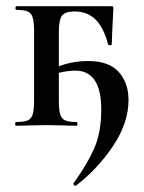

<svg xmlns="http://www.w3.org/2000/svg" viewBox="-20 -406 466 620"><path d="M32 -12Q57 -12 69 -17Q81 -22 85.5 -36.5Q90 -51 90 -81V-305Q90 -335 85.5 -349.5Q81 -364 69.5 -369Q58 -374 33 -374Q30 -374 30 -380Q30 -386 33 -386H337Q344 -386 345 -384.5Q346 -383 346 -377Q341 -282 341 -263Q341 -260 335 -260Q329 -260 329 -263Q314 -319 287.5 -344Q261 -369 221 -369Q190 -369 180 -355Q170 -341 170 -303V-81Q170 -51 174.5 -36.5Q179 -22 191 -17Q203 -12 228 -12Q230 -12 230 -6Q230 0 228 0Q201 0 185 -1L132 -2L75 -1Q60 0 32 0Q29 0 29 -6Q29 -12 32 -12ZM223 194Q220 194 218 190.5Q216 187 218 185Q262 124 284.5 72.5Q307 21 307 -52Q307 -178 223 -178Q200 -178 170.5 -171Q141 -164 121 -153L116 -165Q185 -209 264 -209Q332 -209 363.5 -173.5Q395 -138 395 -83Q395 -9 345 65.5Q295 140 226 193Q225 194 223 194Z"/></svg>

Font: Cormorant Infant SemiBold
Style: Regular
Weight: 600
Designer: Christian Thalmann (Catharsis Fonts)
Foundry: Catharsis Fonts
Version: Version 4.000